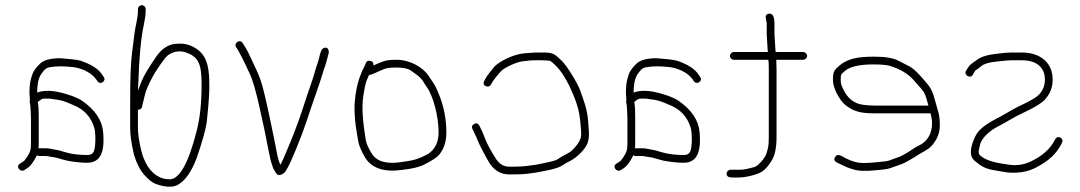

<svg xmlns="http://www.w3.org/2000/svg" viewBox="-20 -684 4175 742"><path d="M316.7 -55C294.7 -55 269.1 -57.7 239.7 -63L220.7 -68C207.1 -71.7 197.7 -75.5 183.2 -77C171.5 -78.2 167.1 -81 155.7 -81H130.7C128.1 -81 125.4 -82 122.7 -84C109.3 -57.2 96.3 -40.2 83.7 -33L72.7 -26C58.8 -17.6 38.5 -40.5 57.7 -52L68.7 -59C73.4 -61.7 78.7 -67.8 84.7 -77.5C96.8 -97 99.7 -102.8 99.7 -133V-227C99.7 -241.9 98.1 -264 97.2 -276.5C96.6 -286.1 92.7 -288 95.7 -297C95.1 -301.7 94.7 -306.3 94.7 -311C92.1 -344.5 96.1 -374.5 106.7 -401C110.7 -411 119.9 -423.2 134.2 -437.5C148.6 -451.8 174.7 -459 212.7 -459C247.7 -456.5 273.4 -453.5 289.7 -450C331.4 -436.1 359.4 -418.4 373.7 -397L380.7 -387C392.7 -371 367.4 -354 356.7 -370L349.7 -380C330.7 -405.4 290.7 -422.3 259.2 -425C229.3 -427.6 205.8 -430.1 168.9 -423.5C159.7 -421.9 150.6 -414.4 141.7 -401C129.7 -386.6 123.7 -361.6 123.7 -326C133.1 -330.7 147.9 -333 168.2 -333C206 -333 273.7 -310.8 295.4 -295.9C347.1 -260.4 374.8 -219.5 378.7 -173C384 -109.9 376 -55 316.7 -55ZM129.7 -227V-133C129.7 -125 129.4 -117.7 128.7 -111H154.5C162.6 -111 168.9 -110.5 173.2 -109.5C194.2 -104.7 200.4 -106.1 227.7 -97L246.7 -92C268.7 -87.1 291.9 -85 318.7 -85C330.1 -85 337.9 -89.3 342.2 -98C350.1 -113.8 350.7 -169.3 344.2 -190.5C331.6 -232 305.1 -261 264.7 -277.5C257.4 -280.5 248.2 -284.3 237 -289C215.2 -298.1 195.1 -299.5 170.7 -303H150.7C143.4 -303 135.1 -298.3 125.7 -289C128.4 -283.7 129.7 -263 129.7 -227Z M528 -664C535.9 -664 543 -656.9 543 -649V-640C543 -629.3 540.7 -612.3 536 -589C524.7 -537.9 517.5 -461.6 514.5 -360C514.2 -348.7 513.7 -340 513 -334C515 -338.7 518.8 -348.2 524.3 -362.8C537.4 -396.7 557.5 -425.8 577 -455C601.6 -495 631.3 -515 666 -515C695.9 -517.5 723.2 -508.8 748 -489C783.1 -458.9 789 -417.7 789 -347.6C789 -320.6 785.8 -277.2 779.5 -217.1C776.4 -188.5 763.3 -140.5 740 -73C719.6 -19.3 694.9 15.4 666 31C646 41 618.1 39.7 582.5 27.1C569.4 22.5 554.6 10.9 538.1 -7.6C521.5 -26.1 508.2 -51.9 498 -85C488 -128.3 483 -163 483 -189V-293C483 -380.3 485.3 -441.7 490 -477C494.7 -512.3 497.8 -537.7 499.5 -553C502.3 -578.9 513 -614.1 513 -640V-649C513 -656.9 520.1 -664 528 -664ZM513 -260V-189C513 -148.9 529 -83.9 536 -71C550.3 -33.7 582.2 9 635.5 9C674 9 709.2 -54.7 741 -182C753 -230 759 -287.1 759 -353.2C759 -407.7 756.2 -444.9 728.5 -466C716.2 -475.4 710 -476.4 697 -482C672.6 -489 650 -485.2 629.1 -470.7C615.8 -461.5 576.6 -401.2 569 -386C560 -368.1 545.7 -342.3 539.7 -316.2C535.9 -299.4 533 -287.7 531 -281L529 -271C527 -263.7 521.7 -260 513 -260Z M1248.8 -472.7C1246.3 -464.5 1244.6 -458.5 1243.8 -454.7C1239.7 -435.3 1232.4 -420.1 1225 -394C1215.8 -361.7 1190.6 -294.1 1180.6 -263L1163.6 -212C1151.8 -175 1104.4 -53.7 1086.6 -27C1083.3 -19.7 1077.1 -13.9 1068.1 -9.6C1049.9 -1 1044.6 -19.9 1037.6 -30.5C1033.6 -36.6 1034.2 -41 1029.6 -52.5C1026.3 -60.8 1021.4 -82.5 1014.9 -117.4C1008.5 -152.3 998 -202.2 983.4 -267.2C968.9 -332.1 956.4 -375.6 945.9 -397.5C925.8 -439.3 923.8 -446.6 899.6 -491L892.6 -501C882.1 -518 906.7 -534.3 917.6 -518L924.6 -507C934.2 -491.9 943.9 -473.2 953.6 -451C966.7 -421 971.4 -416 985.7 -378.1C993.7 -356.8 1005.4 -309.9 1020.7 -237.6C1036 -165.2 1045.6 -118.1 1049.5 -96.2C1053.4 -74.4 1058.1 -58 1063.6 -47C1069.2 -58.2 1070.6 -59.7 1076.6 -74C1096.9 -122.6 1108.3 -146 1135.6 -222L1152.6 -272C1163.7 -306.6 1173.5 -335.8 1181.9 -359.5C1195.7 -397.9 1197.4 -413.1 1208.6 -443.5C1213.3 -456 1218 -491.4 1228.3 -497C1245.9 -506.6 1254.5 -491 1248.8 -472.7Z M1406 -394C1405.3 -392 1402.6 -385.6 1397.7 -374.8C1392.8 -364 1388 -340.8 1383 -305.1C1378.1 -269.5 1381.6 -215.6 1393.4 -143.5C1395.6 -129.8 1403.5 -112 1417 -90C1436.2 -59.8 1474.1 -48.9 1530.5 -57.5C1575.5 -64.3 1590.5 -65.5 1636 -90C1662 -108.2 1675 -135.8 1675 -172.7C1675 -234.3 1654 -312.9 1630.5 -346C1624.8 -354 1619 -363 1613 -373C1599.4 -391.2 1587 -397.1 1567.5 -411.5C1557.2 -419.2 1538.7 -423 1512 -423C1482.4 -423 1473.4 -422.2 1444.5 -408.5C1425.5 -399.5 1412.7 -394.7 1406 -394ZM1423 -431C1427 -433 1432.3 -435.3 1439 -438C1462 -447.2 1470.7 -453 1512 -453C1564.4 -453 1614.8 -424.3 1637 -390L1656 -361.5C1662 -352.5 1668 -340.3 1674 -325C1694.7 -276.8 1705 -225.4 1705 -171C1705 -135.8 1695.2 -106.8 1675.5 -84C1668 -75.4 1649.2 -63.3 1619.1 -47.8C1607.2 -41.7 1589.5 -36.4 1566 -32L1534.5 -27.5C1464.8 -17.6 1417 -33.4 1391 -75C1376.1 -101.1 1367.4 -121.6 1364.8 -136.5C1357.3 -180.6 1350 -213.5 1350 -275C1352.9 -325 1361.3 -366 1375 -398C1378.5 -406.2 1380.3 -413.8 1385 -420L1394 -440C1397 -449 1404.3 -451.4 1416 -447C1421.3 -445 1423.7 -439.7 1423 -431Z M2048.1 -481H2084.4C2100.6 -481 2112.6 -478.8 2120.4 -474.5C2128.2 -470.2 2138.6 -461.5 2151.5 -448.6C2171.6 -428.5 2212.4 -362.8 2222.3 -333.9C2234.1 -299.5 2248.9 -265.9 2252.8 -217.5C2255 -189.8 2256.1 -172.5 2256.1 -165.5C2256.1 -158.5 2255.5 -151.3 2254.1 -144C2250.7 -121.9 2233.7 -98.7 2203.1 -74.5C2188.9 -63.2 2172.3 -57.5 2158.1 -48C2144 -37.4 2118.7 -29.1 2082.1 -23C2066.4 -20.4 2052.7 -16.4 2036.1 -15L2014.1 -12C1998.1 -10.7 1983.1 -10 1969.1 -10H1947.1C1917 -10 1892.3 -23.8 1873.1 -51.4C1864.2 -64 1829.9 -129.4 1824.3 -145.1C1821.5 -153 1818.8 -159.3 1816.1 -164L1806.1 -185C1801.8 -193.6 1804.1 -200.3 1812.9 -205.2C1821.7 -210 1828.9 -206.7 1834.2 -195.3C1843.7 -175.3 1846.1 -171.6 1856.9 -143.1C1863.5 -125.9 1877.2 -100.8 1898.1 -68C1911.2 -49.3 1927.5 -40 1947.1 -40H1969.1C1983.1 -40 1996.8 -40.7 2010.1 -42L2033.1 -45C2043.4 -45.9 2055.2 -47.8 2068.4 -50.7L2099.6 -57.5C2115.9 -61 2130.6 -64.1 2142.1 -73C2154.2 -82.4 2172.3 -89 2185.1 -98C2212.5 -122.3 2226.1 -144.8 2226.1 -165.5C2226.1 -171.2 2225.8 -178 2225.1 -186C2221.6 -227.9 2219.5 -254.2 2203.3 -298C2186.1 -344.5 2158.7 -399.5 2130.3 -427.8C2119.5 -438.6 2112.2 -445.2 2108.3 -447.5C2104.4 -449.8 2092.7 -451 2073.1 -451H2048.6C2026.7 -451 2022.7 -449.4 1998 -446.8C1975.5 -444.4 1925.2 -420.7 1914.9 -407.6C1903.5 -393.1 1888.9 -379.5 1879.3 -360.3C1873.7 -349.2 1865.5 -346.7 1854.4 -352.7C1848.6 -355.9 1847.5 -362 1851.1 -371L1856.1 -380C1863.5 -394.8 1882.2 -415.1 1891.1 -427C1912.6 -448.5 1964.5 -474.2 2006.1 -478Z M2621.7 -55C2599.7 -55 2574.1 -57.7 2544.7 -63L2525.7 -68C2512.1 -71.7 2502.7 -75.5 2488.2 -77C2476.5 -78.2 2472.1 -81 2460.7 -81H2435.7C2433.1 -81 2430.4 -82 2427.7 -84C2414.3 -57.2 2401.3 -40.2 2388.7 -33L2377.7 -26C2363.8 -17.6 2343.5 -40.5 2362.7 -52L2373.7 -59C2378.4 -61.7 2383.7 -67.8 2389.7 -77.5C2401.8 -97 2404.7 -102.8 2404.7 -133V-227C2404.7 -241.9 2403.1 -264 2402.2 -276.5C2401.6 -286.1 2397.7 -288 2400.7 -297C2400.1 -301.7 2399.7 -306.3 2399.7 -311C2397.1 -344.5 2401.1 -374.5 2411.7 -401C2415.7 -411 2424.9 -423.2 2439.2 -437.5C2453.6 -451.8 2479.7 -459 2517.7 -459C2552.7 -456.5 2578.4 -453.5 2594.7 -450C2636.4 -436.1 2664.4 -418.4 2678.7 -397L2685.7 -387C2697.7 -371 2672.4 -354 2661.7 -370L2654.7 -380C2635.7 -405.4 2595.7 -422.3 2564.2 -425C2534.3 -427.6 2510.8 -430.1 2473.9 -423.5C2464.7 -421.9 2455.6 -414.4 2446.7 -401C2434.7 -386.6 2428.7 -361.6 2428.7 -326C2438.1 -330.7 2452.9 -333 2473.2 -333C2511 -333 2578.7 -310.8 2600.4 -295.9C2652.1 -260.4 2679.8 -219.5 2683.7 -173C2689 -109.9 2681 -55 2621.7 -55ZM2434.7 -227V-133C2434.7 -125 2434.4 -117.7 2433.7 -111H2459.5C2467.6 -111 2473.9 -110.5 2478.2 -109.5C2499.2 -104.7 2505.4 -106.1 2532.7 -97L2551.7 -92C2573.7 -87.1 2596.9 -85 2623.7 -85C2635.1 -85 2642.9 -89.3 2647.2 -98C2655.1 -113.8 2655.7 -169.3 2649.2 -190.5C2636.6 -232 2610.1 -261 2569.7 -277.5C2562.4 -280.5 2553.2 -284.3 2542 -289C2520.2 -298.1 2500.1 -299.5 2475.7 -303H2455.7C2448.4 -303 2440.1 -298.3 2430.7 -289C2433.4 -283.7 2434.7 -263 2434.7 -227Z M2788 -13C2788 -20.9 2795.1 -28 2803 -28H2814H2841.5C2852.4 -28 2870.6 -31.5 2895.9 -38.6C2910.5 -42.7 2936.8 -74.5 2941 -88.3C2947.8 -110.5 2951 -115.6 2951 -154V-424C2951 -439.3 2950.3 -449 2949 -453H2816C2808.1 -453 2801 -460.1 2801 -468C2801 -475.9 2808.1 -483 2816 -483H2948C2947.3 -483.7 2947 -484.7 2947 -486L2943 -551V-593C2943 -605.5 2930.2 -627.5 2951 -631C2965.7 -633.4 2973 -620.8 2973 -593V-551L2977 -488C2977 -485.3 2977.3 -483.7 2978 -483H3084C3091.9 -483 3099 -475.9 3099 -468C3099 -460.1 3091.9 -453 3084 -453H2979C2979.7 -452.3 2980 -451.5 2980 -450.5L2981 -415V-154C2981 -114 2974.8 -83.8 2962.3 -63.5C2949.9 -43.1 2937.4 -28.9 2924.8 -20.8C2906.4 -8.8 2861.8 2 2834.3 2H2808.3C2796.1 2 2788 -2.6 2788 -13Z M3568 -276C3562.8 -294 3559.2 -310.8 3551.4 -325.8C3547.6 -333 3534.8 -348.4 3513 -372C3490.6 -398.4 3458.6 -417.8 3417 -430C3405.7 -433.3 3384.7 -435 3354 -435C3315 -435 3269.1 -430.6 3245 -409.5C3230.2 -396.5 3229 -397.7 3229 -374C3229 -364 3231.3 -354.3 3236 -345C3249.4 -315.5 3266.1 -296.5 3286 -288C3300 -280 3325.3 -276 3362 -276ZM3576 -246H3362C3310.9 -246 3280.3 -250.8 3245.1 -279.7C3226.5 -295 3199 -341.8 3199 -373.7C3199 -407.2 3202.7 -412.1 3224 -430.5C3256.5 -458.5 3298.1 -465 3359.1 -465C3400.9 -465 3431.4 -460 3450.6 -450.1C3464.9 -442.7 3479 -435.4 3493 -428.2C3518.2 -415.3 3541.5 -385.2 3558.5 -366C3578.2 -343.7 3584.9 -329.4 3594.7 -291.5C3604.9 -252.3 3612 -243.6 3612 -199C3612 -170.4 3601.7 -144.5 3581.2 -121.5C3564.9 -103.2 3543.6 -96.2 3525 -83.5C3510.2 -73.4 3496 -66.4 3480.4 -57.1C3466.1 -48.6 3435.5 -40.4 3419.3 -33.8C3410.9 -30.3 3383.8 -27.1 3338 -24H3313C3290.3 -24 3264.3 -31.3 3235 -46L3214 -56C3204.5 -60.8 3202.1 -67.6 3207 -76.5C3215.1 -91.4 3227.1 -84.5 3249 -72C3273 -60 3294.8 -54 3314.3 -54C3344.7 -54 3373.8 -57.9 3397 -60C3419 -62 3419.1 -66.1 3444.9 -73.9C3460.2 -78.5 3481.9 -90.3 3510 -109.5C3517.3 -114.5 3524.7 -118.7 3532 -122C3563.7 -136.4 3582 -168.2 3582 -207.5C3582 -226.7 3578.5 -233.5 3576 -246Z M4048.1 -377C4048.1 -349.4 4039.8 -325.4 4023.1 -305C4012.2 -289.2 3980.5 -269.2 3928.1 -245C3895.4 -229.9 3871.7 -213.1 3833.2 -193.3C3810.3 -181.5 3774.9 -154.2 3767.8 -125.6C3764 -110.5 3762.1 -101.5 3762.1 -98.5C3762.1 -95.5 3762.5 -92.3 3763.1 -89C3777.8 -69.4 3813.5 -56.1 3870.1 -49C3901.7 -42.7 3931.4 -45.7 3959.1 -58C4006.3 -79 4039.3 -108.3 4058.1 -146C4067.1 -163.8 4093.2 -150.1 4084.1 -132C4062.1 -87.9 4034.4 -64.1 3987.2 -38.3C3967 -27.3 3945.9 -20.6 3923.7 -18.2C3876.2 -13.1 3861.6 -20.2 3818.2 -26.9C3796.9 -30.2 3778.6 -37.7 3763.2 -49.4C3741.5 -66 3732.1 -72.9 3732.1 -97.5C3732.1 -120.8 3745.5 -153.9 3757.2 -170.6C3772.6 -192.7 3806.4 -213.1 3830.1 -225C3855.2 -237.5 3887.9 -258.4 3915.1 -272C3964 -294.5 3992 -311.5 3999.1 -323C4011.8 -337.5 4018.1 -355.5 4018.1 -377C4018.1 -424 3984.7 -451 3930.1 -451H3887.1C3881.1 -451 3875.1 -450.7 3869.1 -450C3837.5 -446.5 3791.6 -445.4 3771.7 -428C3763.3 -420.7 3756.5 -415.7 3751.1 -413C3749.1 -411.7 3747.1 -409 3745.1 -405L3740.1 -396C3730.9 -377.6 3703.5 -393.9 3713.1 -410L3719.1 -420C3728 -435.2 3736.4 -438.5 3749.1 -448C3775.4 -469.5 3807.1 -473.7 3847.6 -478L3866.6 -480C3873 -480.7 3879.8 -481 3887.1 -481H3930.1C3999.9 -481 4048.1 -441.5 4048.1 -377Z"/></svg>

Font: MewTooHand
Style: Reversed
Weight: 400
Designer: Mew Too, Robert Jablonski
Version: Version 0.77